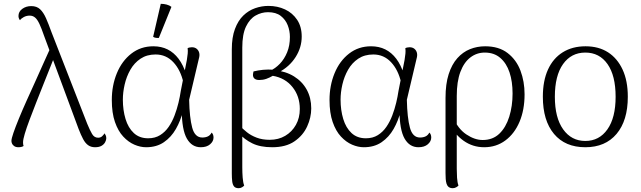

<svg xmlns="http://www.w3.org/2000/svg" viewBox="-20 -760 3364 1008"><path d="M479 13Q458 13 443 2.5Q428 -8 416.5 -29.5Q405 -51 393 -82L211 -573Q198 -611 187 -634.5Q176 -658 164 -668Q152 -678 136 -678Q119 -678 105 -670.5Q91 -663 85 -654Q82 -657 79.5 -663Q77 -669 77 -676Q77 -699 97 -713.5Q117 -728 144 -728Q173 -728 190.5 -711.5Q208 -695 221.5 -664.5Q235 -634 250 -592L438 -110Q452 -76 463.5 -56.5Q475 -37 495 -37Q508 -37 516 -44.5Q524 -52 529 -60Q532 -56 535 -49.5Q538 -43 538 -34Q538 -25 532 -13.5Q526 -2 513 5.5Q500 13 479 13ZM77 13Q63 13 54.5 7Q46 1 43 -6.5Q40 -14 40 -20Q40 -32 50.5 -62.5Q61 -93 79 -137Q97 -181 119.5 -231Q142 -281 165 -331.5Q188 -382 208 -427.5Q228 -473 243 -505L271 -476Q260 -448 243.5 -406.5Q227 -365 208 -317.5Q189 -270 170 -221.5Q151 -173 135 -130.5Q119 -88 110 -57.5Q101 -27 101 -13Q101 -9 101.5 -3.5Q102 2 104 6Q101 9 93.5 11Q86 13 77 13Z M747 13Q717 13 685.5 -0.5Q654 -14 627 -43Q600 -72 583.5 -119.5Q567 -167 567 -235Q567 -311 593.5 -375.5Q620 -440 669.5 -478.5Q719 -517 785 -517Q827 -517 860 -500.5Q893 -484 917.5 -451.5Q942 -419 958 -369L943 -326Q928 -393 890 -433.5Q852 -474 797 -474Q751 -474 718 -452Q685 -430 664.5 -394Q644 -358 634.5 -316.5Q625 -275 625 -237Q625 -182 639 -135.5Q653 -89 682.5 -61.5Q712 -34 758 -34Q794 -34 820.5 -50.5Q847 -67 865.5 -94Q884 -121 896.5 -154Q909 -187 917 -220.5Q925 -254 929 -282L961 -445Q964 -465 965.5 -479Q967 -493 965 -507Q968 -509 974.5 -510.5Q981 -512 987 -512Q1003 -512 1013 -503.5Q1023 -495 1026 -482Q1029 -469 1024 -452L973 -236Q975 -142 989 -90Q1003 -38 1042 -38Q1059 -38 1071.5 -44Q1084 -50 1091 -64Q1101 -55 1101 -38Q1101 -18 1083 -2.5Q1065 13 1034 13Q987 13 961 -32.5Q935 -78 934 -181L940 -175Q928 -126 903.5 -83Q879 -40 840.5 -13.5Q802 13 747 13ZM814 -561Q808 -560 798 -561.5Q788 -563 784 -567L824 -740Q840 -740 855 -736Q870 -732 880 -724Z M1233 228Q1216 228 1208.5 218.5Q1201 209 1199 191.5Q1197 174 1197 150V-501Q1197 -564 1213.5 -608Q1230 -652 1257.5 -678.5Q1285 -705 1319.5 -717Q1354 -729 1389 -729Q1437 -729 1476.5 -710.5Q1516 -692 1540 -656Q1564 -620 1564 -568Q1564 -511 1532 -460.5Q1500 -410 1443 -380L1397 -388Q1425 -400 1449 -425Q1473 -450 1487.5 -485.5Q1502 -521 1502 -566Q1502 -598 1490.5 -627.5Q1479 -657 1454 -676.5Q1429 -696 1387 -696Q1353 -696 1322 -678.5Q1291 -661 1271.5 -620.5Q1252 -580 1252 -510V118Q1252 146 1254 172.5Q1256 199 1262 214Q1259 218 1251 223Q1243 228 1233 228ZM1409 13Q1346 13 1304.5 -7.5Q1263 -28 1236 -59L1240 -99Q1255 -83 1276 -66Q1297 -49 1327 -37.5Q1357 -26 1396 -26Q1442 -26 1477.5 -47Q1513 -68 1533.5 -104.5Q1554 -141 1554 -188Q1554 -255 1515.5 -303Q1477 -351 1412 -362Q1395 -352 1378 -346Q1361 -340 1341 -340Q1325 -340 1316.5 -347Q1308 -354 1308 -367Q1308 -372 1309 -376Q1310 -380 1311 -385Q1335 -391 1361 -393.5Q1387 -396 1416 -394L1419 -392Q1480 -386 1523.5 -359Q1567 -332 1590.5 -289Q1614 -246 1614 -191Q1614 -143 1592.5 -96Q1571 -49 1526 -18Q1481 13 1409 13Z M1890 13Q1860 13 1828.5 -0.5Q1797 -14 1770 -43Q1743 -72 1726.5 -119.5Q1710 -167 1710 -235Q1710 -311 1736.5 -375.5Q1763 -440 1812.5 -478.5Q1862 -517 1928 -517Q1970 -517 2003 -500.5Q2036 -484 2060.5 -451.5Q2085 -419 2101 -369L2086 -326Q2071 -393 2033 -433.5Q1995 -474 1940 -474Q1894 -474 1861 -452Q1828 -430 1807.5 -394Q1787 -358 1777.5 -316.5Q1768 -275 1768 -237Q1768 -182 1782 -135.5Q1796 -89 1825.5 -61.5Q1855 -34 1901 -34Q1937 -34 1963.5 -50.5Q1990 -67 2008.5 -94Q2027 -121 2039.5 -154Q2052 -187 2060 -220.5Q2068 -254 2072 -282L2104 -445Q2107 -465 2108.5 -479Q2110 -493 2108 -507Q2111 -509 2117.5 -510.5Q2124 -512 2130 -512Q2146 -512 2156 -503.5Q2166 -495 2169 -482Q2172 -469 2167 -452L2116 -236Q2118 -142 2132 -90Q2146 -38 2185 -38Q2202 -38 2214.5 -44Q2227 -50 2234 -64Q2244 -55 2244 -38Q2244 -18 2226 -2.5Q2208 13 2177 13Q2130 13 2104 -32.5Q2078 -78 2077 -181L2083 -175Q2071 -126 2046.5 -83Q2022 -40 1983.5 -13.5Q1945 13 1890 13Z M2357 228Q2344 228 2336 222Q2328 216 2324.5 205Q2321 194 2320 179.5Q2319 165 2319 149V-246Q2319 -319 2335.5 -370.5Q2352 -422 2381 -454.5Q2410 -487 2447.5 -502Q2485 -517 2527 -517Q2599 -517 2645 -481.5Q2691 -446 2712.5 -389Q2734 -332 2734 -265Q2734 -183 2707.5 -120.5Q2681 -58 2633 -22.5Q2585 13 2522 13Q2462 13 2414 -21Q2366 -55 2338 -113L2359 -144Q2384 -84 2428 -54.5Q2472 -25 2514 -25Q2567 -25 2601.5 -58Q2636 -91 2653.5 -147Q2671 -203 2671 -269Q2671 -332 2655 -380Q2639 -428 2606.5 -456Q2574 -484 2525 -484Q2483 -484 2449.5 -458.5Q2416 -433 2397 -382.5Q2378 -332 2378 -256V126Q2378 148 2379.5 173Q2381 198 2387 214Q2384 218 2375.5 223Q2367 228 2357 228Z M3053 13Q2947 13 2888.5 -57Q2830 -127 2830 -252Q2830 -336 2857 -395Q2884 -454 2934.5 -485.5Q2985 -517 3054 -517Q3123 -517 3172 -485.5Q3221 -454 3248.5 -395Q3276 -336 3276 -252Q3276 -127 3217 -57Q3158 13 3053 13ZM3053 -20Q3126 -20 3169 -81Q3212 -142 3212 -252Q3212 -363 3169.5 -423.5Q3127 -484 3053 -484Q2979 -484 2936 -423.5Q2893 -363 2893 -252Q2893 -142 2936.5 -81Q2980 -20 3053 -20Z"/></svg>

Font: Arima Light
Style: Regular
Weight: 300
Designer: Joana Correia and Natanael Gama
Foundry: NDISCOVER
Version: Version 1.101;gftools[0.9.23]